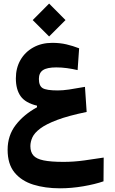

<svg xmlns="http://www.w3.org/2000/svg" viewBox="-20 -709 626 1046"><path d="M306.6 316.9Q226.1 316.9 161.6 296.9Q97.2 276.9 59.3 231Q21.5 185.1 21.5 106.9Q21.5 29.3 65.7 -28.1Q109.9 -85.4 181.6 -124.5V-133.3Q118.2 -148.4 92.3 -185.1Q66.4 -221.7 66.4 -282.2Q66.4 -338.4 91.3 -381.8Q116.2 -425.3 161.1 -450.4Q206.1 -475.6 265.1 -475.6Q306.6 -475.6 342 -467.3Q377.4 -459 411.1 -445.8L402.8 -327.1Q373 -334 344.2 -337.9Q315.4 -341.8 286.6 -341.8Q236.3 -341.8 214.1 -326.9Q191.9 -312 191.9 -278.8Q191.9 -241.7 212.2 -229Q232.4 -216.3 294.9 -216.3Q321.8 -216.3 355.7 -221.2Q389.6 -226.1 442.9 -235.8L452.1 -99.1Q352.5 -78.6 291.7 -55.7Q231 -32.7 199.2 -8.8Q167.5 15.1 156.5 39.3Q145.5 63.5 145.5 87.4Q145.5 119.1 161.9 137.9Q178.2 156.7 217.8 164.8Q257.3 172.9 326.2 172.9Q382.3 172.9 439 165Q495.6 157.2 544.9 149.4L543.9 278.8Q497.6 294.9 433.1 305.9Q368.7 316.9 306.6 316.9ZM247.6 -510.3 158.2 -599.6 247.6 -689.5 336.9 -599.6Z"/></svg>

Font: CaskaydiaMono NF
Style: Bold
Weight: 700
Designer: Aaron Bell
Foundry: Saja Typeworks
Version: Version 2111.001; ttfautohint (v1.8.4);Nerd Fonts 3.1.1